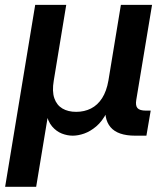

<svg xmlns="http://www.w3.org/2000/svg" viewBox="-40 -542 649 767"><path d="M-19.5 204.1 100.6 -522.5H224.6L174.8 -220.2Q167.5 -177.2 177 -149.7Q186.5 -122.1 209.2 -108.6Q231.9 -95.2 264.2 -95.2Q296.9 -95.2 323.5 -108.6Q350.1 -122.1 367.9 -149.9Q385.7 -177.7 393.1 -220.2L442.9 -522.5H567.4L504.4 -143.1Q500.5 -120.1 509.3 -110.1Q518.1 -100.1 543 -100.1H562L544.9 0H500Q430.2 0 401.4 -34.2Q372.6 -68.4 383.3 -133.3L391.6 -182.6H414.1Q405.3 -128.4 386.7 -92.8Q368.2 -57.1 344.5 -37.1Q320.8 -17.1 296.4 -8.5Q272 0 250.5 0Q229 0 207 -8.5Q185.1 -17.1 168 -37.1Q150.9 -57.1 144 -92.8Q137.2 -128.4 146 -182.6H168.5L104.5 204.1Z"/></svg>

Font: Inter 28pt SemiBold
Style: Italic
Weight: 600
Italic angle: -9.3988°
Designer: Rasmus Andersson
Foundry: rsms
Version: Version 4.001;git-66647c0bb